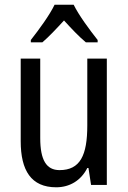

<svg xmlns="http://www.w3.org/2000/svg" viewBox="-20 -786 545 816"><path d="M293 -766H212C191 -722 147 -662 111 -616V-606H160C187 -629 220 -664 252 -699C284 -664 315 -631 345 -606H395V-616C361 -659 315 -721 293 -766ZM434 -537H351V-253C351 -126 321 -63 233 -63C177 -63 151 -106 151 -199V-537H68V-186C68 -62 112 10 219 10C275 10 324 -18 351 -72H356L367 0H434Z"/></svg>

Font: Noto Sans Lao Condensed
Style: Regular
Weight: 400
Width: 3
Designer: Monotype Design Team
Foundry: Monotype Imaging Inc.
Version: Version 2.004